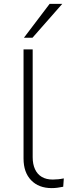

<svg xmlns="http://www.w3.org/2000/svg" viewBox="-20 -959 355 987"><path d="M246 8Q179 8 140 -32.5Q101 -73 101 -144V-705H148V-151Q148 -115 160 -89Q172 -63 195 -49.5Q218 -36 251 -36Q265 -36 279.5 -37.5Q294 -39 308 -42L305 1Q290 4 275.5 6Q261 8 246 8ZM103 -765 235 -939H300L147 -765Z"/></svg>

Font: Nunito Sans 10pt SemiExpanded ExtraLight
Style: Regular
Weight: 250
Width: 6
Designer: Vernon Adams
Foundry: Vernon Adams
Version: Version 3.101;gftools[0.9.27]